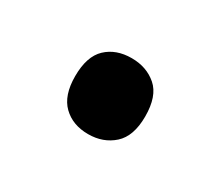

<svg xmlns="http://www.w3.org/2000/svg" viewBox="-45 -308 357 311"><g transform="rotate(30 133.5 -152.0)"><path d="M68 -152Q68 -189 86 -206Q104 -223 133 -223Q161 -223 180 -206.5Q199 -190 199 -152Q199 -115 180 -98Q161 -81 133 -81Q104 -81 86 -98.5Q68 -116 68 -152Z"/></g></svg>

Font: Noto Sans Telugu UI SemiCondensed Medium
Style: Regular
Weight: 500
Width: 4
Designer: Jelle Bosma - Monotype Design Team
Foundry: Monotype Imaging Inc.
Version: Version 2.005; ttfautohint (v1.8.4.7-5d5b)